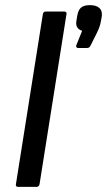

<svg xmlns="http://www.w3.org/2000/svg" viewBox="-20 -728 417 748"><path d="M51 0Q40 0 42 -10L147 -673Q149 -683 158 -683H230Q241 -683 239 -673L134 -10Q133 -6 130.5 -3Q128 0 123 0ZM284 -541Q280 -541 278 -544Q276 -547 277 -551L300 -608Q285 -613 280 -623Q275 -633 278 -649L281 -667Q285 -690 296.5 -699Q308 -708 330 -708Q356 -708 368 -696Q380 -684 376 -661L373 -645Q371 -633 367 -622Q363 -611 357 -599L333 -551Q331 -546 327.5 -543.5Q324 -541 319 -541Z"/></svg>

Font: Sofia Sans Medium
Style: Italic
Weight: 500
Italic angle: -9°
Version: Version 4.101